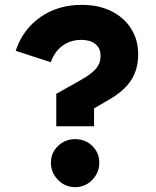

<svg xmlns="http://www.w3.org/2000/svg" viewBox="-20 -753 640 790"><path d="M211.5 -233.5V-367L309.5 -422Q355.5 -447.5 374.5 -469.8Q393.5 -492 393.5 -519.5V-525.5Q393.5 -555 372.2 -572Q351 -589 314.5 -589Q270.5 -589 237.2 -564.8Q204 -540.5 189 -497L44.5 -544Q74.5 -633 146.8 -683Q219 -733 316.5 -733Q386 -733 438.2 -707Q490.5 -681 519.5 -635.2Q548.5 -589.5 548.5 -529V-528Q548.5 -469.5 520.8 -425Q493 -380.5 432 -345L367 -307V-233.5ZM289.5 17Q248 17 218.8 -12.8Q189.5 -42.5 189.5 -83.5Q189.5 -124.5 218.8 -152.5Q248 -180.5 289.5 -180.5Q331 -180.5 359.8 -152.5Q388.5 -124.5 388.5 -83.5Q388.5 -42.5 359.5 -12.8Q330.5 17 289.5 17Z"/></svg>

Font: Google Sans Code
Style: Regular
Weight: 400
Monospace: yes
Designer: Google Sans Code Authors
Foundry: Google LLC
Version: Version 6.000